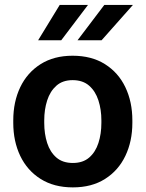

<svg xmlns="http://www.w3.org/2000/svg" viewBox="-20 -770 606 799"><path d="M35.2 -258.8V-269Q35.2 -346.2 64.2 -407Q93.3 -467.8 148.7 -502.9Q204.1 -538.1 282.2 -538.1Q361.3 -538.1 417 -502.9Q472.7 -467.8 501.7 -407Q530.8 -346.2 530.8 -269V-258.8Q530.8 -182.1 501.7 -121.3Q472.7 -60.5 417.2 -25.4Q361.8 9.8 283.2 9.8Q204.6 9.8 148.9 -25.4Q93.3 -60.5 64.2 -121.3Q35.2 -182.1 35.2 -258.8ZM164.1 -269V-258.8Q164.1 -212.9 176.3 -175Q188.5 -137.2 214.6 -114.5Q240.7 -91.8 283.2 -91.8Q325.2 -91.8 351.3 -114.5Q377.4 -137.2 389.6 -175Q401.9 -212.9 401.9 -258.8V-269Q401.9 -314 389.6 -352.1Q377.4 -390.1 351.1 -413.3Q324.7 -436.5 282.2 -436.5Q240.7 -436.5 214.6 -413.3Q188.5 -390.1 176.3 -352.1Q164.1 -314 164.1 -269ZM302.7 -602.5 414.1 -749.5H533.2L402.8 -602.5ZM138.7 -602.5 228.5 -749.5H346.2L234.9 -602.5Z"/></svg>

Font: Vazirmatn RD SemiBold
Style: Regular
Weight: 600
Designer: Saber Rastikerdar
Foundry: Saber Rastikerdar
Version: Version 32.102